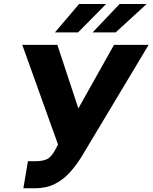

<svg xmlns="http://www.w3.org/2000/svg" viewBox="-20 -958 784 987"><path d="M100.1 9.9 123.6 -129.3H161.2Q206.7 -129.3 228 -143.6Q249.3 -158 266.3 -192.5L278.4 -214.8L94.5 -727.3H274.9L382.8 -400.6L566.1 -727.3H744L398.4 -150.9Q371.8 -108.3 339.1 -71.7Q306.5 -35.2 262.4 -12.6Q218.4 9.9 157.3 9.9ZM262.4 -791.5 386.7 -937.5H525.6L381.4 -791.5ZM456.3 -791.5 594.8 -937.5H734L574.6 -791.5Z"/></svg>

Font: Inter UI Extra Bold
Style: Italic
Weight: 800
Italic angle: 9.39999°
Designer: Rasmus Andersson
Foundry: rsms
Version: 3.2;8d6f07862